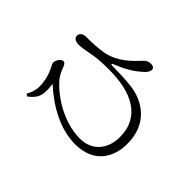

<svg xmlns="http://www.w3.org/2000/svg" viewBox="-151 -993 1302 1302"><g transform="rotate(-45 500.0 -342.5)"><path d="M167 -670C203 -623 230 -609 270 -605C300 -603 327 -605 350 -609C249 -498 168 -359 168 -211C168 -28 295 38 420 38C620 38 698 -103 713 -221C722 -294 722 -360 722 -398C722 -428 730 -429 740 -401C771 -320 809 -267 843 -230C859 -210 879 -199 894 -199C911 -199 918 -215 918 -233C917 -263 904 -278 888 -291C846 -331 769 -401 748 -507C738 -560 736 -623 736 -674C736 -702 722 -723 697 -723C678 -723 662 -705 662 -671C662 -644 671 -599 676 -573C687 -517 689 -468 689 -402C689 -192 614 -30 416 -30C311 -30 218 -91 218 -216C218 -389 336 -540 398 -592C429 -620 463 -630 487 -640C506 -648 511 -656 511 -667C511 -682 482 -708 456 -708C444 -708 436 -701 405 -687C369 -670 324 -658 273 -658C240 -658 210 -669 178 -686Z"/></g></svg>

Font: Harano Aji Mincho CN
Style: Regular
Weight: 400
Foundry: Masamichi Hosoda
Version: HaranoAjiMinchoCN-Regular version 20230610;ttx 4.39.4